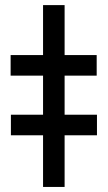

<svg xmlns="http://www.w3.org/2000/svg" viewBox="-20 -739 426 759"><path d="M235.4 -718.8H150.2V-521.3H22V-440H150.2V-285.5H23.1V-204.2H150.2V0H235.4V-204.2H363.3V-285.5H235.4V-440H362.2V-521.3H235.4Z"/></svg>

Font: Margiela Sans Semi Bold
Style: Regular
Weight: 600
Designer: Stefan Endress, Andreas Faust
Version: Version 1.100;FEAKit 1.0